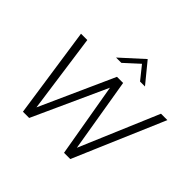

<svg xmlns="http://www.w3.org/2000/svg" viewBox="-206 -1150 1391 1391"><g transform="rotate(45 489.0 -454.5)"><path d="M93.5 -697H158L242.5 -91.5L498.5 -660.5H561.5L656.5 -91.5L913 -697H978.5L680.5 0H616.5L518.5 -569L259.5 0H195.5ZM565 -909 691.5 -754.5H641L560 -855.5L449.5 -754.5H395Z"/></g></svg>

Font: HK Grotesk Light
Style: Italic
Weight: 300
Italic angle: -16°
Designer: Alfredo Marco Pradil
Foundry: Hanken Design Co.
Version: Version 3.001